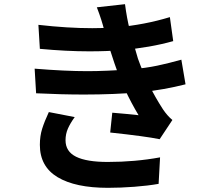

<svg xmlns="http://www.w3.org/2000/svg" viewBox="-20 -837 1040 920"><path d="M422 -702Q490 -702 538 -706Q673 -718 794 -755L810 -640Q700 -609 564 -597Q495 -591 408 -591Q299 -591 171 -603L164 -718Q304 -702 422 -702ZM399 -496Q487 -496 609 -505Q680 -511 734 -522.5Q788 -534 849 -551L869 -433Q767 -407 655 -395Q526 -384 383 -384Q275 -384 153 -390L146 -508Q292 -496 399 -496ZM444 -802 579 -817Q588 -748 601.5 -695.5Q615 -643 641 -556Q687 -427 761 -313Q782 -282 806 -262L745 -170Q677 -184 508 -202L518 -297L586 -291L644 -285Q572 -405 528 -535Q515 -573 508 -596L490 -657Q486 -668 480 -690Q468 -740 444 -802ZM294 -165Q294 -111 344.5 -86Q395 -61 496 -61Q627 -61 747 -83L740 44Q689 53 623.5 58Q558 63 497 63Q341 63 256 12Q171 -39 171 -143Q171 -185 182 -220Q193 -255 214 -300L338 -276Q317 -247 305.5 -221Q294 -195 294 -165Z"/></svg>

Font: Merged Yaku Han JP
Style: Bold
Weight: 700
Designer: Ryoko NISHIZUKA 西塚涼子 (kana, bopomofo & ideographs); Paul D. Hunt (Latin, Greek & Cyrillic); Sandoll Communications 산돌커뮤니
Foundry: Adobe
Version: Version 2.004